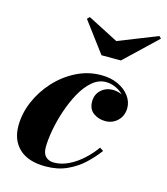

<svg xmlns="http://www.w3.org/2000/svg" viewBox="-109 -803 780 898"><g transform="rotate(15 281.0 -354.0)"><path d="M194 10Q111 10 67.2 -30.5Q23.5 -71 23.5 -141Q23.5 -200.5 48.2 -258.8Q73 -317 116.5 -364.8Q160 -412.5 216.8 -441.2Q273.5 -470 337.5 -470Q384 -470 419.2 -453.5Q454.5 -437 474.2 -410.2Q494 -383.5 494 -353Q494 -315.5 469.5 -291.2Q445 -267 409.5 -267Q377 -267 352 -285Q327 -303 327 -340Q327 -374.5 350.5 -396Q374 -417.5 407 -417.5Q426 -417.5 445.8 -410.2Q465.5 -403 479.2 -388.5Q493 -374 493 -353H476Q476 -378.5 459.5 -399.2Q443 -420 418 -432.2Q393 -444.5 367 -444.5Q331 -444.5 300.5 -418.2Q270 -392 246.5 -349Q223 -306 206.5 -256.5Q190 -207 181.5 -159.5Q173 -112 173 -77Q173 -46.5 188 -32Q203 -17.5 228 -17.5Q264 -17.5 299.5 -35Q335 -52.5 365.8 -80.8Q396.5 -109 419 -141L436.5 -129.5Q411.5 -95.5 377.5 -63.5Q343.5 -31.5 298.2 -10.8Q253 10 194 10ZM313.5 -560 203.5 -707 214.5 -718.5 363 -642 552 -717 562 -707 407.5 -560Z"/></g></svg>

Font: Bodoni Moda ExtraBold
Style: Italic
Weight: 800
Italic angle: -13°
Version: Version 2.005